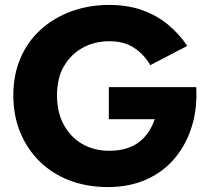

<svg xmlns="http://www.w3.org/2000/svg" viewBox="-20 -736 854 778"><path d="M421 -253H607Q598 -226 582.5 -202.5Q567 -179 545 -161.5Q523 -144 492 -134.5Q461 -125 423 -125Q361 -125 313.5 -152.5Q266 -180 238.5 -230.5Q211 -281 211 -350Q211 -420 239.5 -468.5Q268 -517 316 -543Q364 -569 423 -569Q484 -569 524.5 -541.5Q565 -514 589 -472L739 -550Q706 -599 660.5 -636.5Q615 -674 556 -695Q497 -716 423 -716Q340 -716 269 -690Q198 -664 145 -616Q92 -568 63 -500.5Q34 -433 34 -350Q34 -267 62.5 -198.5Q91 -130 142 -80.5Q193 -31 263 -4.5Q333 22 417 22Q506 22 575 -9.5Q644 -41 690 -97Q736 -153 758 -226Q780 -299 775 -383H421Z"/></svg>

Font: Glinicke Jost Bold
Style: Bold
Weight: 700
Version: Version 3.710